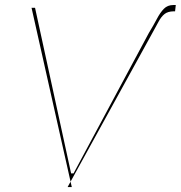

<svg xmlns="http://www.w3.org/2000/svg" viewBox="-20 -759 733 779"><path d="M583.8 -625Q603 -656.6 616.5 -682.4Q630 -708.1 644.9 -723.4Q659.8 -738.6 683.2 -738.6H693.2L690.3 -713.1H684.7Q660.9 -712.7 647.5 -702.1Q634.2 -691.4 623.4 -671.2Q612.6 -650.9 596.6 -622.2L266.3 -22L271.3 0H254.3L266.3 -22L108 -727.3H122.2L268.5 -55.4H278.4Z"/></svg>

Font: Inter Thin  BETA
Style: Italic
Weight: 100
Italic angle: -9.39999°
Designer: Rasmus Andersson
Foundry: rsms
Version: Version 3.011;git-f93a4a705